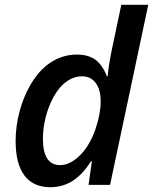

<svg xmlns="http://www.w3.org/2000/svg" viewBox="-20 -780 645 810"><path d="M45.9 -185.5Q45.9 -249 63 -311.5Q79.1 -371.1 107.7 -420.9Q136.2 -470.7 173.8 -502Q232.9 -549.8 304.2 -549.8Q351.6 -549.8 381.6 -528.6Q411.6 -507.3 431.2 -458H434.1Q438.5 -507.3 452.6 -574.2L491.7 -759.8H605.5L444.3 0H353.5L367.7 -100.1H364.3Q328.6 -43.9 286.6 -17.1Q244.6 9.8 192.4 9.8Q120.1 9.8 83 -39.8Q45.9 -89.4 45.9 -185.5ZM349.6 -165Q370.6 -198.2 383.8 -238.3Q394 -268.6 399.4 -297.9Q404.8 -327.1 404.8 -352.1Q404.8 -401.4 384 -429.7Q363.3 -458 326.2 -458Q300.3 -458 276.4 -445.6Q252.4 -433.1 231.9 -409.2Q203.6 -375.5 184.6 -323.7Q161.1 -259.3 161.1 -193.8Q161.1 -83.5 233.9 -83.5Q264.2 -83.5 294.7 -105.2Q325.2 -127 349.6 -165Z"/></svg>

Font: Viking Open Sans Light
Style: Bold Italic
Weight: 600
Italic angle: -12°
Foundry: Ascender Corporation
Version: Version 2.000